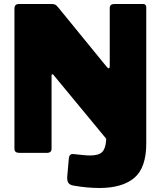

<svg xmlns="http://www.w3.org/2000/svg" viewBox="-20 -762 801 957"><path d="M694 -742Q709 -742 709 -725V-47Q709 74 649.5 124.5Q590 175 476 175Q445 175 412.5 172Q380 169 346 163Q329 160 321.5 150.5Q314 141 315 120L323 29Q325 3 347 6Q359 7 385.5 10Q412 13 428 13Q472 13 489 -4Q506 -21 509 -62V-71L247 -388Q243 -393 240 -392Q237 -391 237 -386V-22Q238 0 213 0H77Q52 0 52 -20V-719Q52 -742 74 -742H237Q250 -742 256 -738.5Q262 -735 271 -724L511 -430Q518 -421 522.5 -421.5Q527 -422 527 -434V-721Q527 -742 549 -742H694Z"/></svg>

Font: Libre Franklin Thin Black
Style: Regular
Weight: 900
Version: Version 3.000